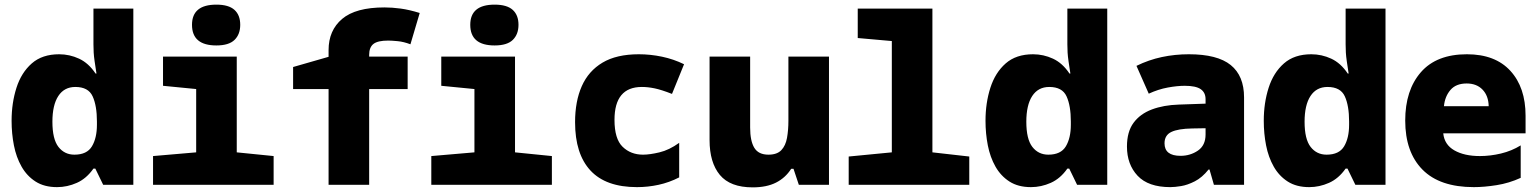

<svg xmlns="http://www.w3.org/2000/svg" viewBox="-20 -797 6640 828"><path d="M226 10Q171 10 133.5 -14Q96 -38 73 -78.5Q50 -119 40 -170Q30 -221 30 -276Q30 -353 51 -418.5Q72 -484 117 -523.5Q162 -563 235 -563Q280 -563 321 -544Q362 -525 392 -480H396Q391 -512 388 -533Q385 -554 384 -570.5Q383 -587 383 -606V-760H555V0H425L391 -70H383Q353 -27 311.5 -8.5Q270 10 226 10ZM301 -130Q355 -130 376.5 -166Q398 -202 398 -259V-273Q398 -341 379.5 -381.5Q361 -422 305 -422Q257 -422 231.5 -383Q206 -344 206 -272Q206 -197 232 -163.5Q258 -130 301 -130Z M913 -601Q808 -601 808 -690Q808 -777 913 -777Q966 -777 991 -754.5Q1016 -732 1016 -690Q1016 -649 991.5 -625Q967 -601 913 -601ZM640 0V-124L826 -140V-413L683 -427V-553H1001V-140L1160 -124V0Z M1397 0V-413H1244V-508L1397 -552V-581Q1397 -666 1455.5 -715.5Q1514 -765 1638 -765Q1671 -765 1708 -760Q1745 -755 1790 -741L1750 -606Q1721 -617 1695 -619.5Q1669 -622 1654 -622Q1609 -622 1590.5 -607.5Q1572 -593 1572 -560V-553H1738V-413H1572V0Z M2113 -601Q2008 -601 2008 -690Q2008 -777 2113 -777Q2166 -777 2191 -754.5Q2216 -732 2216 -690Q2216 -649 2191.5 -625Q2167 -601 2113 -601ZM1840 0V-124L2026 -140V-413L1883 -427V-553H2201V-140L2360 -124V0Z M2727 10Q2593 10 2526.5 -61.5Q2460 -133 2460 -270Q2460 -360 2489 -425.5Q2518 -491 2578.5 -527Q2639 -563 2735 -563Q2785 -563 2835 -552.5Q2885 -542 2930 -520L2878 -392Q2832 -410 2803 -416Q2774 -422 2748 -422Q2630 -422 2630 -280Q2630 -198 2665 -164Q2700 -130 2753 -130Q2782 -130 2824 -140Q2866 -150 2909 -181V-32Q2866 -10 2820 0Q2774 10 2727 10Z M3226 11Q3129 11 3084.5 -42.5Q3040 -96 3040 -193V-553H3215V-247Q3215 -189 3233 -159.5Q3251 -130 3294 -130Q3331 -130 3349.5 -149.5Q3368 -169 3374 -202.5Q3380 -236 3380 -276V-553H3555V0H3425L3402 -69H3392Q3367 -30 3326.5 -9.5Q3286 11 3226 11Z M3640 0V-122L3826 -140V-620L3679 -633V-760H4001V-140L4160 -122V0Z M4426 10Q4371 10 4333.5 -14Q4296 -38 4273 -78.5Q4250 -119 4240 -170Q4230 -221 4230 -276Q4230 -353 4251 -418.5Q4272 -484 4317 -523.5Q4362 -563 4435 -563Q4480 -563 4521 -544Q4562 -525 4592 -480H4596Q4591 -512 4588 -533Q4585 -554 4584 -570.5Q4583 -587 4583 -606V-760H4755V0H4625L4591 -70H4583Q4553 -27 4511.5 -8.5Q4470 10 4426 10ZM4501 -130Q4555 -130 4576.5 -166Q4598 -202 4598 -259V-273Q4598 -341 4579.5 -381.5Q4561 -422 4505 -422Q4457 -422 4431.5 -383Q4406 -344 4406 -272Q4406 -197 4432 -163.5Q4458 -130 4501 -130Z M5027 10Q4932 10 4886 -39Q4840 -88 4840 -165Q4840 -229 4868.5 -267.5Q4897 -306 4947.5 -325Q4998 -344 5064 -346L5179 -350V-369Q5179 -398 5158 -412.5Q5137 -427 5089 -427Q5057 -427 5016 -419.5Q4975 -412 4934 -393L4881 -513Q4934 -539 4990.5 -551Q5047 -563 5107 -563Q5230 -563 5287.5 -516.5Q5345 -470 5345 -377V0H5215L5196 -66H5192Q5164 -31 5132.5 -15Q5101 1 5073.5 5.5Q5046 10 5027 10ZM5071 -125Q5113 -125 5146 -147.5Q5179 -170 5179 -217V-244L5121 -243Q5061 -242 5031.5 -228Q5002 -214 5002 -179Q5002 -125 5071 -125Z M5626 10Q5571 10 5533.5 -14Q5496 -38 5473 -78.5Q5450 -119 5440 -170Q5430 -221 5430 -276Q5430 -353 5451 -418.5Q5472 -484 5517 -523.5Q5562 -563 5635 -563Q5680 -563 5721 -544Q5762 -525 5792 -480H5796Q5791 -512 5788 -533Q5785 -554 5784 -570.5Q5783 -587 5783 -606V-760H5955V0H5825L5791 -70H5783Q5753 -27 5711.5 -8.5Q5670 10 5626 10ZM5701 -130Q5755 -130 5776.5 -166Q5798 -202 5798 -259V-273Q5798 -341 5779.5 -381.5Q5761 -422 5705 -422Q5657 -422 5631.5 -383Q5606 -344 5606 -272Q5606 -197 5632 -163.5Q5658 -130 5701 -130Z M6336 10Q6189 10 6114.5 -65.5Q6040 -141 6040 -277Q6040 -408 6107.5 -485.5Q6175 -563 6306 -563Q6428 -563 6493.5 -491.5Q6559 -420 6559 -298V-222H6204Q6209 -173 6252 -148.5Q6295 -124 6362 -124Q6407 -124 6453 -135Q6499 -146 6538 -170V-30Q6488 -7 6434 1.5Q6380 10 6336 10ZM6400 -339Q6399 -384 6373.5 -410.5Q6348 -437 6305 -437Q6259 -437 6235 -409Q6211 -381 6207 -339Z"/></svg>

Font: Noto Sans Mono Black
Style: Regular
Weight: 900
Designer: Monotype Design Team
Foundry: Monotype Imaging Inc.
Version: Version 2.014